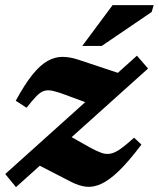

<svg xmlns="http://www.w3.org/2000/svg" viewBox="-20 -736 636 769"><path d="M1 -39 528.5 -513 573 -461.5 44 13.5ZM86.5 -304.5 43 -332.5Q79 -398.5 110 -437Q141 -475.5 170.8 -492Q200.5 -508.5 230.5 -508.2Q260.5 -508 293.5 -497L481.5 -434.5L371 -308.5L241 -356.5Q210.5 -368 191 -372.2Q171.5 -376.5 156.5 -371.8Q141.5 -367 125.8 -350.8Q110 -334.5 86.5 -304.5ZM267 -6.5 103 -91 231.5 -206.5 340 -145.5Q367 -130.5 386.2 -123.8Q405.5 -117 423.5 -120.8Q441.5 -124.5 463.2 -140Q485 -155.5 517 -184.5L546.5 -157Q496 -90 457 -52.2Q418 -14.5 386 0.2Q354 15 325.2 11.8Q296.5 8.5 267 -6.5ZM309.5 -552 431 -715.5H595.5L587.5 -688L387.5 -552Z"/></svg>

Font: Newsreader 9pt
Style: Bold Italic
Weight: 700
Italic angle: -17°
Designer: Hugues Gentile
Foundry: Production Type
Version: Version 1.003